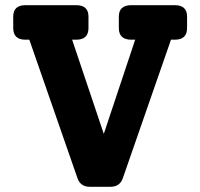

<svg xmlns="http://www.w3.org/2000/svg" viewBox="-20 -720 772 740"><path d="M654 -700Q701 -700 701 -656V-612Q701 -567 654 -567H639L454 -35Q443 0 405 0H327Q289 0 278 -35L93 -567H78Q31 -567 31 -612V-656Q31 -700 78 -700H274Q321 -700 321 -656V-612Q321 -567 274 -567H258L380 -204L501 -567H486Q438 -567 438 -612V-656Q438 -700 486 -700Z"/></svg>

Font: Solway ExtraBold
Style: Regular
Weight: 800
Designer: Mariya V. Pigoulevskaya
Foundry: The Northern Block Ltd.
Version: Version 1.000;hotconv 1.0.109;makeotfexe 2.5.65596